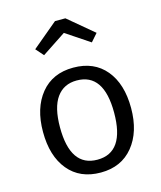

<svg xmlns="http://www.w3.org/2000/svg" viewBox="-119 -884 825 982"><g transform="rotate(-15 293.5 -392.5)"><path d="M167 -643 131 -684 266 -797H321L456 -684L420 -643L294 -727ZM527 -267Q527 -141 464.5 -64.5Q402 12 293 12Q183 12 121.5 -62.5Q60 -137 60 -265Q60 -391 122 -467Q184 -543 294 -543Q404 -543 465.5 -469Q527 -395 527 -267ZM294 -475Q225 -475 187.5 -422.5Q150 -370 150 -265Q150 -56 293 -56Q437 -56 437 -267Q437 -475 294 -475Z"/></g></svg>

Font: Sedus Text
Style: Regular
Weight: 400
Designer: TypeMates
Foundry: TypeMates, Runge Thomsen GbR
Version: Version 4.202;PS 004.202;hotconv 1.0.88;makeotf.lib2.5.64775